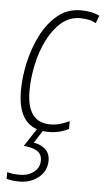

<svg xmlns="http://www.w3.org/2000/svg" viewBox="-55 -575 463 850"><g transform="rotate(5 176.5 -149.5)"><path d="M173 10Q36 10 36 -162Q36 -223 51 -289Q66 -355 95 -411.5Q124 -468 167.5 -503.5Q211 -539 270 -539Q320 -539 353 -522L340 -488Q325 -497 306.5 -500.5Q288 -504 269 -504Q223 -504 187 -473.5Q151 -443 125.5 -392.5Q100 -342 87 -282Q74 -222 74 -164Q74 -24 178 -24Q201 -24 222 -30Q243 -36 263 -46V-11Q246 -2 223.5 4Q201 10 173 10ZM64 240Q45 240 31.5 238Q18 236 7 233V203Q16 206 30 208Q44 210 63 210Q100 210 125.5 190.5Q151 171 151 139Q151 111 130 97.5Q109 84 70 81L123 0H153L113 63Q145 68 165 86.5Q185 105 185 136Q185 182 150 211Q115 240 64 240Z"/></g></svg>

Font: Noto Sans Condensed ExtraLight
Style: Italic
Weight: 200
Width: 3
Italic angle: -12°
Designer: Monotype Design Team
Foundry: Monotype Imaging Inc.
Version: Version 2.013; ttfautohint (v1.8.4.7-5d5b)